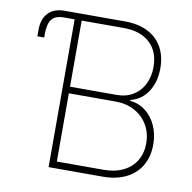

<svg xmlns="http://www.w3.org/2000/svg" viewBox="-79 -786 866 866"><g transform="rotate(10 354.0 -353.5)"><path d="M78.1 -586.9V-572.3H46.9V-601.6Q46.9 -651.9 73.2 -679.4Q99.6 -707 148.4 -707H424.8Q485.4 -707 529.1 -685.1Q572.8 -663.1 595.5 -622.3Q618.2 -581.5 618.2 -526.4Q618.2 -462.9 589.1 -418.7Q560.1 -374.5 509.8 -362.3V-358.4Q547.4 -355.5 578.6 -332.3Q609.9 -309.1 628.2 -269.8Q646.5 -230.5 646.5 -181.6Q646.5 -127.4 623 -86.4Q599.6 -45.4 554.4 -22.7Q509.3 0 446.3 0H199.2V-676.8H150.4Q110.8 -676.8 94.5 -655.8Q78.1 -634.8 78.1 -586.9ZM614.3 -181.6Q614.3 -228.5 592.8 -265.4Q571.3 -302.2 533.2 -323Q495.1 -343.8 446.3 -343.8H231.4V-31.2H446.3Q497.6 -31.2 535.6 -50Q573.7 -68.8 594 -102.8Q614.3 -136.7 614.3 -181.6ZM586.9 -526.4Q586.9 -597.2 543.9 -637Q501 -676.8 424.8 -676.8H231.4V-374H444.3Q489.3 -374 521.5 -394.3Q553.7 -414.6 570.3 -449.2Q586.9 -483.9 586.9 -526.4Z"/></g></svg>

Font: Pretendard Thin
Style: Regular
Weight: 100
Designer: Base glyphs from Inter by Rasmus Andersson; Hangeul glyphs from Noto Sans CJK(Source Han Sans) by Jang Soo-young and Kan
Foundry: Kil Hyung-jin
Version: Version 1.309